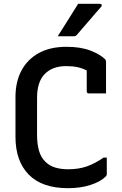

<svg xmlns="http://www.w3.org/2000/svg" viewBox="-20 -965 640 1005"><path d="M336 20Q200 20 130.5 -51Q61 -122 61 -249V-457Q61 -537 92.5 -596Q124 -655 183.5 -687.5Q243 -720 328 -720Q403 -720 454 -700Q505 -680 530 -655Q535 -650 535 -640V-476H445Q434 -476 434 -487V-596Q411 -608 385 -613.5Q359 -619 327 -619Q255 -619 214.5 -578Q174 -537 174 -453V-258Q174 -212 184 -176.5Q194 -141 218 -118Q239 -97 269 -88Q299 -79 336 -79Q392 -79 434.5 -94Q477 -109 522 -140H539V-54Q539 -46 533 -41Q508 -15 455.5 2.5Q403 20 336 20ZM389 -945H504Q510 -945 512 -940Q514 -935 510 -930Q491 -909 477.5 -893Q464 -877 451 -862Q438 -847 421.5 -828Q405 -809 381 -781Q375 -775 365 -775H282Q311 -820 335.5 -859.5Q360 -899 389 -945Z"/></svg>

Font: Recursive Mn Lnr St Med
Style: Regular
Weight: 500
Monospace: yes
Version: Version 1.079;hotconv 1.0.112;makeotfexe 2.5.65598; ttfautoh